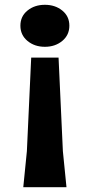

<svg xmlns="http://www.w3.org/2000/svg" viewBox="-20 -629 374 800"><path d="M269 -522Q269 -483 239.5 -458.5Q210 -434 167 -434Q124 -434 94.5 -458.5Q65 -483 65 -522Q65 -561 94.5 -585Q124 -609 167 -609Q210 -609 239.5 -585Q269 -561 269 -522ZM242 1 257 151H77L92 1L110 -389H224Z"/></svg>

Font: Farro
Style: Bold
Weight: 700
Designer: Aceler Chua
Foundry: Grayscale Limited
Version: Version 1.101